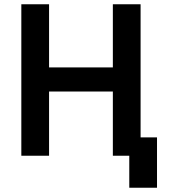

<svg xmlns="http://www.w3.org/2000/svg" viewBox="-20 -730 816 900"><path d="M586 150V0H509V-301H210V0H80V-710H210V-414H509V-710H639V-86H716V150Z"/></svg>

Font: Geist SemBd
Style: Regular
Weight: 400
Designer: Basement.studio, Andrés Briganti, Mateo Zaragoza
Foundry: Basement.studio, Vercel, Andrés Briganti, Guido Ferreyra, Mateo Zaragoza
Version: Version 1.401